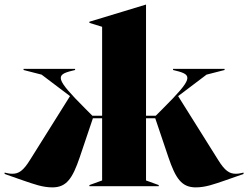

<svg xmlns="http://www.w3.org/2000/svg" viewBox="-60 -806 1074 831"><path d="M787 5C830 5 867 -9 914 -25L994 -53V-59C981 -56 973 -54 960 -54C933 -54 913 -67 884 -114L711 -390L834 -483L912 -503V-508H689V-503L701 -500C775 -482 775 -466 645 -336L614 -305H572V-786H571L327 -712V-707L382 -690V-305H340L309 -336C179 -466 179 -482 253 -500L265 -503V-508H42V-503L120 -483L243 -390L70 -114C41 -67 21 -54 -6 -54C-19 -54 -27 -56 -40 -59V-53L40 -25C87 -9 124 5 167 5C228 5 254 -34 285 -125L342 -294H382V-25L327 -5V0H627V-5L572 -25V-294H612L669 -125C700 -34 726 5 787 5Z"/></svg>

Font: Nyght Serif Dark
Style: Regular
Weight: 800
Designer: Maksym Kobuzan
Version: Version 0.410;Glyphs 3.1.2 (3151)